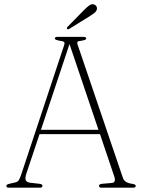

<svg xmlns="http://www.w3.org/2000/svg" viewBox="-20 -871 658 891"><path d="M177 -8.5Q177 0 165 0H21.5Q9.5 0 9.5 -8Q9.5 -15 23 -18L49 -24Q61.5 -26.5 67 -34.5Q72.5 -42.5 79.5 -64L277.5 -661Q281.5 -672 277.2 -676Q273 -680 257 -682Q234.5 -685.5 234.5 -692Q234.5 -700 247 -700H368Q380 -700 380 -692Q380 -685.5 358.5 -682Q343.5 -680.5 340.2 -677.5Q337 -674.5 340 -664.5L550.5 -45Q558 -22.5 593.5 -18Q610 -15.5 610 -8.5Q610 0 597.5 0H451.5Q439.5 0 439.5 -8.5Q439.5 -17 453.5 -18L499 -22Q520 -23.5 510 -53L444 -248.5H163.5L102 -64.5Q95.5 -44 99.5 -34.8Q103.5 -25.5 120 -23L163.5 -18Q177 -16.5 177 -8.5ZM170 -268.5H437L302.5 -666.5ZM371 -825.5Q385 -839.5 395.2 -846.5Q405.5 -853.5 415.5 -850.5Q424 -848 427.8 -840.8Q431.5 -833.5 429 -826Q426 -817 417.5 -810.5Q409 -804 397.5 -796.5L300.5 -736.5Q295 -733 291.5 -737Q288 -740.5 294 -747Z"/></svg>

Font: Fraunces 72pt Soft Thin
Style: Regular
Weight: 100
Version: Version 1.000;[b76b70a41]